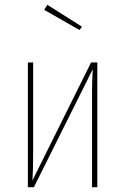

<svg xmlns="http://www.w3.org/2000/svg" viewBox="-20 -779 521 799"><path d="M385 0H363V-394Q363 -442 366 -491L121 0H96V-519H118V-146Q118 -73 115 -28L359 -519H385ZM177 -759 321 -668 311 -654 164 -738Z"/></svg>

Font: Fira Sans Extra Condensed Thin
Style: Regular
Weight: 250
Width: 1
Designer: Carrois Corporate & Edenspiekermann AG
Foundry: Carrois Corporate GbR & Edenspiekermann AG
Version: Version 4.203